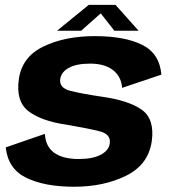

<svg xmlns="http://www.w3.org/2000/svg" viewBox="-20 -742 695 768"><path d="M276.5 5Q394.5 5 483.8 -38.8Q573 -82.5 587 -176.5Q599.5 -266 546.8 -303.2Q494 -340.5 385.5 -355.5Q307.5 -367 261.8 -378.5Q216 -390 221 -426Q225 -454 255.5 -470.8Q286 -487.5 340.5 -487.5Q398.5 -487.5 431.8 -461.8Q465 -436 468.5 -390.5L625.5 -443.5Q618.5 -528 548.5 -562.8Q478.5 -597.5 359 -597.5Q240 -597.5 154.2 -556.2Q68.5 -515 55.5 -426.5Q42.5 -336.5 94.2 -297Q146 -257.5 247.5 -243Q329.5 -229 377.2 -217.2Q425 -205.5 419 -167.5Q415 -140 383 -123Q351 -106 295 -106Q231.5 -106 197 -130.8Q162.5 -155.5 159.5 -206.5L3 -152.5Q12 -66 85.8 -30.5Q159.5 5 276.5 5ZM208 -619H304.5L383 -688.5L437.5 -619H534.5L442 -722.5H335Z"/></svg>

Font: Anybody UltraCondensed Thin
Style: Bold Italic
Weight: 700
Italic angle: -10°
Version: Version 1.111